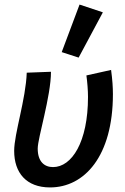

<svg xmlns="http://www.w3.org/2000/svg" viewBox="-20 -808 549 840"><path d="M199 12C349 12 474 -124 474 -396C474 -425 472 -458 466 -502L358 -478C362 -450 365 -412 365 -384C365 -186 294 -77 212 -77C174 -77 145 -101 145 -158C145 -205 203 -387 203 -494L97 -490C93 -374 42 -223 42 -148C42 -52 95 12 199 12ZM324 -556 430 -754 328 -788 250 -580Z"/></svg>

Font: Source Sans Pro Semibold
Style: Italic
Weight: 600
Italic angle: -11°
Designer: Paul D. Hunt
Foundry: Adobe Systems Incorporated
Version: Version 3.006;hotconv 1.0.111;makeotfexe 2.5.65597